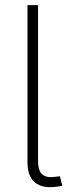

<svg xmlns="http://www.w3.org/2000/svg" viewBox="-20 -748 284 771"><path d="M203.6 2Q150.9 9.3 120.6 -15.1Q90.3 -39.6 90.3 -96.7V-727.5H132.8V-104Q132.8 -59.1 151.9 -45.7Q170.9 -32.2 206.1 -38.6Q215.8 -39.1 220.7 -40.5L230 -2.4Q218.8 1 203.6 2Z"/></svg>

Font: Inter Extra Light
Style: Regular
Weight: 200
Designer: Rasmus Andersson
Foundry: rsms
Version: Version 4.000;git-3c8e0fc